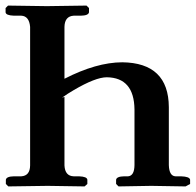

<svg xmlns="http://www.w3.org/2000/svg" viewBox="-21 -667 701 688"><path d="M210 -319.8V-74.2Q211.9 -36.1 243.2 -35.2H262.2Q291 -34.2 292 -22.9V-7.8L282.2 1Q281.2 1 149.9 -1Q149.9 -1 8.8 1L0 -7.8V-22.9Q2 -34.7 28.8 -35.2H55.2Q86.4 -37.1 86.9 -74.2V-570.8Q83.5 -609.4 55.2 -610.8H28.8Q0 -611.8 -1 -623V-638.2L7.8 -647Q8.8 -647 147 -645Q147 -645 289.1 -647L297.9 -638.2V-623Q295.9 -611.3 269 -610.8H243.2Q210.9 -608.9 210 -570.8V-384.8Q324.2 -443.4 417 -443.8Q583 -441.9 584 -283.2V-75.2Q585.4 -36.1 607.9 -35.2H627.9Q658.7 -34.2 660.2 -22.9V-7.8L644 1Q643.1 1 521 -1Q521 -1 403.8 1L395 -7.8V-22.9Q397 -34.7 423.8 -35.2H438Q460.4 -37.1 460.9 -75.2V-274.9Q459.5 -388.7 361.8 -390.1Q321.3 -390.1 242.7 -343.8Q220.7 -331.1 201.2 -316.9Z"/></svg>

Font: Linux Libertine O
Style: Semibold
Weight: 700
Designer: Philipp H. Poll
Foundry: Philipp H. Poll
Version: Version 5.0.0